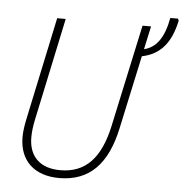

<svg xmlns="http://www.w3.org/2000/svg" viewBox="-54 -812 836 874"><g transform="rotate(5 364.0 -375.0)"><path d="M248 10C388 10 468 -76 503 -241L575 -575C658 -592 706 -647 728 -751L724 -760H689C672 -668 637 -621 582 -608L605 -714H566L465 -245C433 -99 366 -26 250 -26C160 -26 106 -74 106 -164C106 -186 109 -214 115 -242L215 -714H176L76 -242C70 -213 66 -185 66 -162C66 -51 137 10 248 10Z"/></g></svg>

Font: Noto Sans SemiCondensed ExtraLight
Style: Italic
Weight: 200
Width: 4
Italic angle: -12°
Designer: Monotype Design Team
Foundry: Monotype Imaging Inc.
Version: Version 2.013